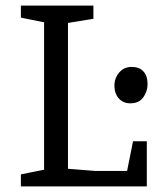

<svg xmlns="http://www.w3.org/2000/svg" viewBox="-20 -668 566 688"><path d="M54.8 0V-43.2L138 -59.9V-588.1L54.8 -604.8V-648H314.7V-600.7L223.6 -585.8V-63.2L322.3 -55.4H435.4L456.7 -161.8H506.1V0ZM447.4 -297.8Q421.2 -297.8 405.6 -315.4Q390 -333.1 390 -361.2Q390 -388.3 407.3 -408.3Q424.7 -428.3 452 -428.3Q479 -428.3 493.9 -412.1Q508.8 -396 508.8 -366.8Q508.8 -340.4 493.3 -319.1Q477.8 -297.8 447.4 -297.8Z"/></svg>

Font: Faustina Light
Style: Regular
Weight: 300
Designer: Alfonso Garcia
Foundry: http://www.omnibus-type.com
Version: Version 1.200